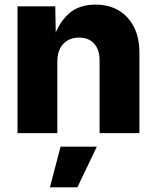

<svg xmlns="http://www.w3.org/2000/svg" viewBox="-20 -568 669 819"><path d="M224.6 -306.2V0H54.7V-541H215.8L218.3 -402.8H208Q229 -468.8 272.2 -508.5Q315.4 -548.3 387.7 -548.3Q444.8 -548.3 486.8 -523.2Q528.8 -498 551.8 -451.9Q574.7 -405.8 574.7 -343.8V0H404.8V-310.1Q404.8 -356 381.6 -381.8Q358.4 -407.7 316.9 -407.7Q289.6 -407.7 268.8 -395.8Q248 -383.8 236.3 -361.3Q224.6 -338.9 224.6 -306.2ZM192.9 231 238.3 57.6H393.1L310.1 231Z"/></svg>

Font: Inter 17pt ExtraBold
Style: Regular
Weight: 800
Version: Version 4.001;git-66647c0bb